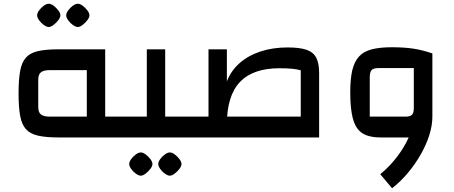

<svg xmlns="http://www.w3.org/2000/svg" viewBox="-20 -733 2419 1024"><path d="M539 -111H645V0H539ZM541 -470V0H291Q225 0 183 -9.5Q141 -19 118.5 -44Q96 -69 87.5 -115Q79 -161 79 -235Q79 -309 87.5 -355Q96 -401 118.5 -426Q141 -451 183 -460.5Q225 -470 291 -470ZM443 -359H245Q213 -359 198.5 -347.5Q184 -336 184 -309V-161Q184 -134 198.5 -122.5Q213 -111 245 -111H443ZM240 -589Q229 -589 214 -599.5Q199 -610 188.5 -625Q178 -640 178 -651Q178 -663 188.5 -677.5Q199 -692 213.5 -702.5Q228 -713 240 -713Q252 -713 266 -702.5Q280 -692 291 -677.5Q302 -663 302 -651Q302 -640 291 -625.5Q280 -611 265.5 -600Q251 -589 240 -589ZM395 -589Q384 -589 369 -599.5Q354 -610 343.5 -625Q333 -640 333 -651Q333 -663 343.5 -677.5Q354 -692 368.5 -702.5Q383 -713 395 -713Q407 -713 421 -702.5Q435 -692 446 -677.5Q457 -663 457 -651Q457 -640 446 -625.5Q435 -611 420.5 -600Q406 -589 395 -589Z M861 -111H974V0H605V-111H763V-470H861ZM731 204Q720 204 705 193.5Q690 183 679.5 168Q669 153 669 142Q669 130 679.5 115.5Q690 101 704.5 90.5Q719 80 731 80Q743 80 757 90.5Q771 101 782 115.5Q793 130 793 142Q793 153 782 167.5Q771 182 756.5 193Q742 204 731 204ZM886 204Q875 204 860 193.5Q845 183 834.5 168Q824 153 824 142Q824 130 834.5 115.5Q845 101 859.5 90.5Q874 80 886 80Q898 80 912 90.5Q926 101 937 115.5Q948 130 948 142Q948 153 937 167.5Q926 182 911.5 193Q897 204 886 204Z M1682 -111V0H934V-111ZM1584 0V-358Q1549 -369 1470 -369Q1329 -369 1259.5 -295.5Q1190 -222 1190 -70H1092V-470H1190V-299Q1212 -356 1258 -396.5Q1304 -437 1369.5 -458.5Q1435 -480 1514 -480Q1578 -480 1614.5 -467.5Q1651 -455 1666.5 -425.5Q1682 -396 1682 -344V0Z M2010 0Q1964 0 1933 -12Q1902 -24 1883.5 -51Q1865 -78 1856.5 -125.5Q1848 -173 1848 -242Q1848 -313 1859 -359Q1870 -405 1895 -432Q1920 -459 1963 -470Q2006 -481 2069 -481Q2136 -481 2185 -473.5Q2234 -466 2286 -448V-111L2236 0ZM2143 -111Q2168 -111 2177.5 -121Q2187 -131 2187 -158V-370H2001Q1973 -370 1962.5 -360Q1952 -350 1952 -319V-111ZM2071 271 2008 196Q2045 166 2077.5 128Q2110 90 2134.5 48.5Q2159 7 2173 -34Q2187 -75 2187 -111H2286Q2286 -64 2269.5 -12Q2253 40 2223.5 91.5Q2194 143 2155.5 189Q2117 235 2071 271Z"/></svg>

Font: Changa Medium
Style: Regular
Weight: 500
Designer: Eduardo Rodriguez Tunni
Foundry: Eduardo Rodriguez Tunni
Version: Version 3.003